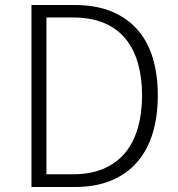

<svg xmlns="http://www.w3.org/2000/svg" viewBox="-20 -749 712 769"><path d="M106 -729H278Q362 -729 424.5 -704Q487 -679 529 -632Q571 -585 591.5 -518Q612 -451 612 -367Q612 -283 591.5 -215.5Q571 -148 529.5 -100Q488 -52 425.5 -26Q363 0 279 0H106ZM272 -51Q344 -51 396.5 -74Q449 -97 482.5 -138.5Q516 -180 532.5 -238Q549 -296 549 -367Q549 -438 532.5 -495.5Q516 -553 482.5 -594Q449 -635 396.5 -657Q344 -679 272 -679H166V-51Z"/></svg>

Font: SpoqaHanSansJP-Light
Style: Regular
Weight: 300
Designer: [Source Han Sans]
Ryoko NISHIZUKA  (kana & ideographs); Paul D. Hunt (Latin, Greek & Cyrillic); Wenlong ZHANG  (bopomofo
Foundry: Spoqa (http://bi.spoqa.com)
Version: Version 1.002.20150607